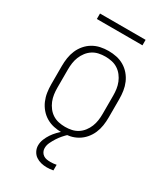

<svg xmlns="http://www.w3.org/2000/svg" viewBox="-222 -779 943 1094"><g transform="rotate(30 250.0 -232.5)"><path d="M250 8Q223 8 197 2.5Q171 -3 148 -16.5Q125 -30 107.5 -50.5Q90 -71 79.5 -95.5Q69 -120 65 -146.5Q61 -173 61 -200V-320Q61 -347 65 -373.5Q69 -400 79.5 -424.5Q90 -449 107.5 -469.5Q125 -490 148 -503.5Q171 -517 197 -522.5Q223 -528 250 -528Q277 -528 303 -522.5Q329 -517 352 -503.5Q375 -490 392.5 -469.5Q410 -449 420.5 -424.5Q431 -400 435 -373.5Q439 -347 439 -320V-200Q439 -173 435 -146.5Q431 -120 420.5 -95.5Q410 -71 392.5 -50.5Q375 -30 352 -16.5Q329 -3 303 2.5Q277 8 250 8ZM250 -29Q272 -29 293 -33.5Q314 -38 332 -49.5Q350 -61 363.5 -78.5Q377 -96 385 -116Q393 -136 396 -157Q399 -178 399 -200V-320Q399 -342 396 -363Q393 -384 385 -404Q377 -424 363.5 -441.5Q350 -459 332 -470.5Q314 -482 293 -486.5Q272 -491 250 -491Q228 -491 207 -486.5Q186 -482 168 -470.5Q150 -459 136.5 -441.5Q123 -424 115 -404Q107 -384 104 -363Q101 -342 101 -320V-200Q101 -178 104 -157Q107 -136 115 -116Q123 -96 136.5 -78.5Q150 -61 168 -49.5Q186 -38 207 -33.5Q228 -29 250 -29ZM275 223Q256 223 237.5 218.5Q219 214 203.5 203.5Q188 193 179 175.5Q170 158 170 139Q170 118 178 98Q186 78 198 60Q210 42 225 26.5Q240 11 256 -2L264 -8H290V0Q275 14 262 29Q249 44 238.5 60.5Q228 77 219 95.5Q210 114 210 134Q210 146 215.5 157Q221 168 231 175Q241 182 253.5 184Q266 186 278 186Q287 186 297 185Q307 184 317 182V219Q306 221 296 222Q286 223 275 223ZM100 -652V-688H400V-652Z"/></g></svg>

Font: Iosevka SS04 Extralight
Style: Regular
Weight: 200
Monospace: yes
Designer: Belleve Invis
Foundry: Belleve Invis
Version: Version 19.0.0; ttfautohint (v1.8.4)